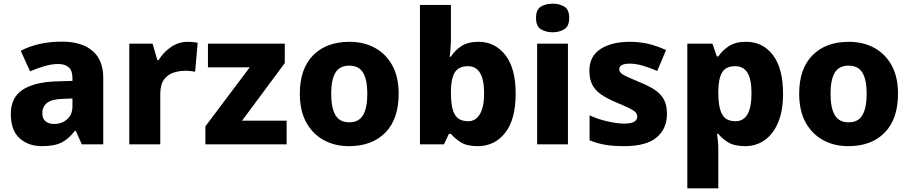

<svg xmlns="http://www.w3.org/2000/svg" viewBox="-20 -787 4961 1047"><path d="M318 -560Q425 -560 484 -510Q543 -460 543 -364V0H426L393 -74H389Q354 -29 315 -9.5Q276 10 208 10Q135 10 87 -33Q39 -76 39 -166Q39 -253 100.5 -295.5Q162 -338 281 -343L375 -346V-362Q375 -402 354.5 -420Q334 -438 298 -438Q262 -438 223 -426.5Q184 -415 144 -398L93 -510Q138 -534 195 -547Q252 -560 318 -560ZM324 -248Q261 -246 236 -225.5Q211 -205 211 -170Q211 -139 229 -125Q247 -111 275 -111Q317 -111 346 -136.5Q375 -162 375 -206V-250Z M1004 -559Q1017 -559 1033 -557.5Q1049 -556 1058 -554L1044 -396Q1035 -398 1021 -399.5Q1007 -401 990 -401Q958 -401 926.5 -391Q895 -381 874.5 -353.5Q854 -326 854 -275V0H685V-549H812L838 -459H845Q869 -500 911 -529.5Q953 -559 1004 -559Z M1543 0H1100V-98L1342 -420H1114V-549H1533V-443L1300 -129H1543Z M2154 -276Q2154 -138 2081.5 -64Q2009 10 1883 10Q1805 10 1744.5 -23.5Q1684 -57 1649.5 -120.5Q1615 -184 1615 -276Q1615 -412 1687.5 -485.5Q1760 -559 1886 -559Q1964 -559 2024.5 -526Q2085 -493 2119.5 -430Q2154 -367 2154 -276ZM1786 -276Q1786 -199 1809 -159.5Q1832 -120 1885 -120Q1937 -120 1960 -159.5Q1983 -199 1983 -276Q1983 -352 1960 -390.5Q1937 -429 1884 -429Q1832 -429 1809 -390.5Q1786 -352 1786 -276Z M2439 -585Q2439 -555 2437 -526.5Q2435 -498 2432 -478H2439Q2460 -512 2496 -535.5Q2532 -559 2590 -559Q2679 -559 2735.5 -487Q2792 -415 2792 -276Q2792 -135 2734.5 -62.5Q2677 10 2585 10Q2526 10 2493 -11Q2460 -32 2439 -57H2428L2401 0H2270V-760H2439ZM2532 -426Q2482 -426 2461 -393.5Q2440 -361 2439 -294V-273Q2439 -201 2459.5 -163.5Q2480 -126 2534 -126Q2574 -126 2597 -165Q2620 -204 2620 -278Q2620 -426 2532 -426Z M2994 -767Q3030 -767 3057 -751Q3084 -735 3084 -689Q3084 -644 3057 -627.5Q3030 -611 2994 -611Q2956 -611 2929.5 -627.5Q2903 -644 2903 -689Q2903 -735 2929.5 -751Q2956 -767 2994 -767ZM3077 -549V0H2909V-549Z M3617 -166Q3617 -85 3560.5 -37.5Q3504 10 3384 10Q3326 10 3282.5 3Q3239 -4 3195 -22V-158Q3243 -136 3295 -124.5Q3347 -113 3383 -113Q3421 -113 3438 -123Q3455 -133 3455 -151Q3455 -164 3446.5 -174Q3438 -184 3412.5 -196.5Q3387 -209 3337 -230Q3288 -251 3256.5 -273Q3225 -295 3209.5 -325.5Q3194 -356 3194 -402Q3194 -480 3254.5 -519.5Q3315 -559 3415 -559Q3468 -559 3515 -548Q3562 -537 3612 -514L3564 -400Q3523 -418 3484.5 -429Q3446 -440 3415 -440Q3357 -440 3357 -410Q3357 -399 3365.5 -389.5Q3374 -380 3398.5 -369Q3423 -358 3470 -338Q3517 -319 3550 -297.5Q3583 -276 3600 -245Q3617 -214 3617 -166Z M4048 -559Q4140 -559 4195 -486.5Q4250 -414 4250 -276Q4250 -182 4223 -118.5Q4196 -55 4149.5 -22.5Q4103 10 4043 10Q3984 10 3950.5 -11Q3917 -32 3897 -57H3890Q3893 -38 3895 -17Q3897 4 3897 28V240H3728V-549H3865L3889 -479H3897Q3918 -511 3954 -535Q3990 -559 4048 -559ZM3989 -426Q3938 -426 3918 -392.5Q3898 -359 3897 -292V-277Q3897 -204 3917 -165Q3937 -126 3991 -126Q4078 -126 4078 -278Q4078 -355 4056 -390.5Q4034 -426 3989 -426Z M4877 -276Q4877 -138 4804.5 -64Q4732 10 4606 10Q4528 10 4467.5 -23.5Q4407 -57 4372.5 -120.5Q4338 -184 4338 -276Q4338 -412 4410.5 -485.5Q4483 -559 4609 -559Q4687 -559 4747.5 -526Q4808 -493 4842.5 -430Q4877 -367 4877 -276ZM4509 -276Q4509 -199 4532 -159.5Q4555 -120 4608 -120Q4660 -120 4683 -159.5Q4706 -199 4706 -276Q4706 -352 4683 -390.5Q4660 -429 4607 -429Q4555 -429 4532 -390.5Q4509 -352 4509 -276Z"/></svg>

Font: Noto Sans Gujarati UI ExtraBold
Style: Regular
Weight: 800
Designer: Jelle Bosma - Monotype Design Team, Universal Thirst
Foundry: Monotype Imaging Inc.
Version: Version 2.106; ttfautohint (v1.8.4.7-5d5b)